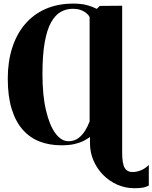

<svg xmlns="http://www.w3.org/2000/svg" viewBox="-20 -774 824 1038"><path d="M706 243.5Q658 243.5 614.5 224.5Q571 205.5 537.8 171.8Q504.5 138 485.5 94Q466.5 50 466.5 0.5V-33.5Q452.5 -23 432.2 -12.5Q412 -2 382.5 4.8Q353 11.5 311 11.5Q248 11.5 195.2 -8.5Q142.5 -28.5 103.8 -71.8Q65 -115 43.5 -183.8Q22 -252.5 22 -349.5Q22 -440 45.8 -514.8Q69.5 -589.5 115 -643Q160.5 -696.5 226.2 -725.5Q292 -754.5 375.5 -754.5Q416.5 -754.5 445.2 -747.5Q474 -740.5 503 -726L519.5 -742L640.5 -743V51.5Q640.5 111 654 133.5Q667.5 156 696.5 156Q720 156 743.5 146Q767 136 784.5 117.5V229Q771 237 753 240.2Q735 243.5 706 243.5ZM350 -10.5Q381 -10.5 403 -26.8Q425 -43 440.2 -67.8Q455.5 -92.5 464.5 -118V-682Q457 -695.5 444.2 -705.2Q431.5 -715 414 -720.8Q396.5 -726.5 374 -726.5Q338.5 -726.5 308.8 -710Q279 -693.5 256.5 -653.8Q234 -614 221.8 -545.5Q209.5 -477 209.5 -372.5Q209.5 -258 228.8 -176.8Q248 -95.5 279.8 -53Q311.5 -10.5 350 -10.5Z"/></svg>

Font: Merriweather 144pt ExtraBold
Style: Regular
Weight: 800
Version: Version 2.100